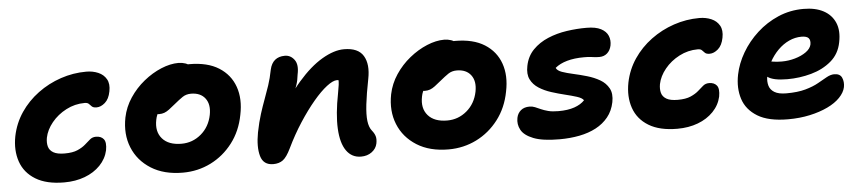

<svg xmlns="http://www.w3.org/2000/svg" viewBox="-37 -722 4199 935"><g transform="rotate(-5 2062.5 -255.0)"><path d="M246.6 9Q159.8 9 106.6 -23.5Q53.4 -56 34.2 -111.9Q15 -167.8 28.2 -236Q41 -298.8 75.9 -350.4Q110.8 -402 162.1 -439.9Q213.4 -477.8 274.4 -498.4Q335.4 -519 399.4 -519Q431.4 -519 457.8 -507.7Q484.2 -496.4 497.5 -473Q510.8 -449.6 503.6 -413.6Q496.6 -376.6 476.2 -358.9Q455.8 -341.2 434.8 -341.2Q419.2 -341.2 412.1 -347.9Q405 -354.6 398.9 -361.2Q392.8 -367.8 378.6 -367.8Q330.6 -367.8 288 -345.6Q245.4 -323.4 216.9 -288.4Q188.4 -253.4 180.6 -215Q176.4 -191 181.5 -172.1Q186.6 -153.2 205.5 -142.2Q224.4 -131.2 260.4 -131.2Q300 -131.2 323.8 -141.7Q347.6 -152.2 362.3 -165.2Q377 -178.2 389.3 -188.7Q401.6 -199.2 419 -199.2Q444 -199.2 456.7 -183.5Q469.4 -167.8 462.4 -129.2Q453.2 -88 422.8 -56.5Q392.4 -25 347.1 -8Q301.8 9 246.6 9Z M826.2 12Q733.8 12 670.8 -27.7Q607.8 -67.4 581.1 -133.5Q554.4 -199.6 570.2 -280Q580.6 -330.8 609.9 -374.8Q639.2 -418.8 680.1 -451.9Q721 -485 765.7 -503.6Q810.4 -522.2 850.6 -522.2Q868.2 -522.2 884.4 -516.6Q900.6 -511 910.3 -499.3Q920 -487.6 916.4 -467.6Q908.4 -432.4 888.4 -405.1Q868.4 -377.8 820.6 -362.6Q796.6 -354.6 775.1 -338.6Q753.6 -322.6 738.6 -301.7Q723.6 -280.8 719 -255.8Q707.4 -198.8 737.9 -163.8Q768.4 -128.8 831.6 -128.8Q885.8 -128.8 927.4 -163.9Q969 -199 980.6 -256.8Q990.4 -307.4 967.5 -337.5Q944.6 -367.6 898 -367.6Q874.4 -367.6 856.7 -355.6Q839 -343.6 814.8 -323.6Q797.4 -309.2 785 -299.9Q772.6 -290.6 761.1 -286.3Q749.6 -282 734.2 -282Q716.4 -282 701.4 -299.8Q686.4 -317.6 694.2 -356.6Q699.8 -385.4 721.5 -413.2Q743.2 -441 773.6 -463Q804 -485 837.7 -498.3Q871.4 -511.6 902 -511.6Q991.2 -511.6 1046.7 -476.6Q1102.2 -441.6 1123.5 -381.2Q1144.8 -320.8 1128.8 -244Q1114 -166 1069.9 -108.4Q1025.8 -50.8 962.7 -19.4Q899.6 12 826.2 12Z M1697.2 9.8Q1652 9.8 1625.7 -27.4Q1599.4 -64.6 1595.8 -135.5Q1592.2 -206.4 1612.2 -308.2Q1616.8 -332.2 1618.9 -348.5Q1621 -364.8 1619.6 -376.1Q1618.2 -387.4 1612.6 -395.6Q1607 -403.8 1597 -411Q1621.6 -410.6 1638.3 -402.5Q1655 -394.4 1661.1 -377.5Q1667.2 -360.6 1659.2 -332.8Q1646.6 -355.2 1636.2 -363.3Q1625.8 -371.4 1611.8 -371.4Q1592.6 -371.4 1562 -347.9Q1531.4 -324.4 1495.5 -281.8Q1459.6 -239.2 1422.8 -182.7Q1386 -126.2 1354.2 -60.2Q1334.4 -19.2 1315.6 -5.1Q1296.8 9 1268.2 9Q1219.8 9 1206.9 -36Q1194 -81 1207 -151Q1217.2 -202 1229.2 -239.7Q1241.2 -277.4 1253.3 -309.7Q1265.4 -342 1276.5 -375.2Q1287.6 -408.4 1295.8 -450.6Q1302.6 -481.2 1321.2 -496.5Q1339.8 -511.8 1369.6 -511.8Q1397.8 -511.8 1416 -487.3Q1434.2 -462.8 1423.8 -415.4Q1420.8 -387 1413.2 -364.7Q1405.6 -342.4 1395 -317.3Q1384.4 -292.2 1372.1 -256.1Q1359.8 -220 1346.6 -165L1319 -208.4Q1373.6 -312 1433.4 -380.8Q1493.2 -449.6 1551.8 -484Q1610.4 -518.4 1659.2 -518.4Q1728.6 -518.4 1753.7 -476.5Q1778.8 -434.6 1764.8 -364.4Q1750.4 -291.6 1744.6 -241.5Q1738.8 -191.4 1742.6 -160.2Q1746.4 -129 1760.6 -111.6Q1771.8 -98.2 1776.4 -83.6Q1781 -69 1776.6 -46.8Q1771.4 -22.4 1749.7 -6.3Q1728 9.8 1697.2 9.8Z M2125.2 12Q2032.8 12 1969.8 -27.7Q1906.8 -67.4 1880.1 -133.5Q1853.4 -199.6 1869.2 -280Q1879.6 -330.8 1908.9 -374.8Q1938.2 -418.8 1979.1 -451.9Q2020 -485 2064.7 -503.6Q2109.4 -522.2 2149.6 -522.2Q2167.2 -522.2 2183.4 -516.6Q2199.6 -511 2209.3 -499.3Q2219 -487.6 2215.4 -467.6Q2207.4 -432.4 2187.4 -405.1Q2167.4 -377.8 2119.6 -362.6Q2095.6 -354.6 2074.1 -338.6Q2052.6 -322.6 2037.6 -301.7Q2022.6 -280.8 2018 -255.8Q2006.4 -198.8 2036.9 -163.8Q2067.4 -128.8 2130.6 -128.8Q2184.8 -128.8 2226.4 -163.9Q2268 -199 2279.6 -256.8Q2289.4 -307.4 2266.5 -337.5Q2243.6 -367.6 2197 -367.6Q2173.4 -367.6 2155.7 -355.6Q2138 -343.6 2113.8 -323.6Q2096.4 -309.2 2084 -299.9Q2071.6 -290.6 2060.1 -286.3Q2048.6 -282 2033.2 -282Q2015.4 -282 2000.4 -299.8Q1985.4 -317.6 1993.2 -356.6Q1998.8 -385.4 2020.5 -413.2Q2042.2 -441 2072.6 -463Q2103 -485 2136.7 -498.3Q2170.4 -511.6 2201 -511.6Q2290.2 -511.6 2345.7 -476.6Q2401.2 -441.6 2422.5 -381.2Q2443.8 -320.8 2427.8 -244Q2413 -166 2368.9 -108.4Q2324.8 -50.8 2261.7 -19.4Q2198.6 12 2125.2 12Z M2667.2 10Q2584.8 10 2540.2 -7.6Q2495.6 -25.2 2480.6 -53Q2465.6 -80.8 2471.8 -111.6Q2476.2 -134 2492.4 -147.7Q2508.6 -161.4 2535 -161.4Q2549 -161.4 2561.8 -156.1Q2574.6 -150.8 2589.2 -144.2Q2603.8 -137.6 2623.9 -132.3Q2644 -127 2673.8 -127Q2720.2 -127 2752.1 -138.1Q2784 -149.2 2802.4 -169Q2794.4 -180.8 2769.6 -188.6Q2744.8 -196.4 2712.6 -204.2Q2680.4 -212 2647 -222.6Q2613.6 -233.2 2586.8 -250.3Q2560 -267.4 2547 -293.7Q2534 -320 2542 -359.2Q2551.2 -406.2 2581.7 -437.4Q2612.2 -468.6 2655.6 -486.9Q2699 -505.2 2748.5 -512.4Q2798 -519.6 2845 -519.4Q2889.8 -519.4 2915.3 -506.1Q2940.8 -492.8 2950 -470.9Q2959.2 -449 2954 -423Q2948.8 -399.2 2933.4 -385.8Q2918 -372.4 2895.8 -372.4Q2881.6 -372.4 2871.8 -373.7Q2862 -375 2850.9 -376.3Q2839.8 -377.6 2820.4 -377.6Q2773.2 -377.6 2737.4 -367.5Q2701.6 -357.4 2678.6 -338Q2684.4 -324.2 2707.2 -316.2Q2730 -308.2 2762.3 -301.1Q2794.6 -294 2828.5 -284.1Q2862.4 -274.2 2890.1 -258.1Q2917.8 -242 2932.4 -215.4Q2947 -188.8 2939 -147.8Q2930.4 -105.4 2906.2 -75.6Q2882 -45.8 2846.2 -26.8Q2810.4 -7.8 2764.9 1.1Q2719.4 10 2667.2 10Z M3243.6 9Q3156.8 9 3103.6 -23.5Q3050.4 -56 3031.2 -111.9Q3012 -167.8 3025.2 -236Q3038 -298.8 3072.9 -350.4Q3107.8 -402 3159.1 -439.9Q3210.4 -477.8 3271.4 -498.4Q3332.4 -519 3396.4 -519Q3428.4 -519 3454.8 -507.7Q3481.2 -496.4 3494.5 -473Q3507.8 -449.6 3500.6 -413.6Q3493.6 -376.6 3473.2 -358.9Q3452.8 -341.2 3431.8 -341.2Q3416.2 -341.2 3409.1 -347.9Q3402 -354.6 3395.9 -361.2Q3389.8 -367.8 3375.6 -367.8Q3327.6 -367.8 3285 -345.6Q3242.4 -323.4 3213.9 -288.4Q3185.4 -253.4 3177.6 -215Q3173.4 -191 3178.5 -172.1Q3183.6 -153.2 3202.5 -142.2Q3221.4 -131.2 3257.4 -131.2Q3297 -131.2 3320.8 -141.7Q3344.6 -152.2 3359.3 -165.2Q3374 -178.2 3386.3 -188.7Q3398.6 -199.2 3416 -199.2Q3441 -199.2 3453.7 -183.5Q3466.4 -167.8 3459.4 -129.2Q3450.2 -88 3419.8 -56.5Q3389.4 -25 3344.1 -8Q3298.8 9 3243.6 9Z M3785 10Q3689.2 10 3635.7 -22.7Q3582.2 -55.4 3564.9 -109.4Q3547.6 -163.4 3560.6 -228Q3571.4 -281.6 3601.6 -333.3Q3631.8 -385 3677.8 -427.1Q3723.8 -469.2 3781.6 -494.1Q3839.4 -519 3905.4 -519Q3963.8 -519 4003.1 -497.9Q4042.4 -476.8 4059.3 -437.4Q4076.2 -398 4064.8 -342Q4054 -285.6 4013.1 -251Q3972.2 -216.4 3915.1 -200.6Q3858 -184.8 3798 -184.8Q3728.6 -184.8 3701.2 -205.3Q3673.8 -225.8 3678.4 -250.2Q3681.2 -264.4 3689.4 -271.5Q3697.6 -278.6 3713.2 -278.6Q3723.4 -278.6 3738.2 -275.8Q3753 -273 3778.8 -273Q3811.4 -273 3843.3 -282.1Q3875.2 -291.2 3897.5 -307.1Q3919.8 -323 3924.4 -343Q3928.2 -364 3918.9 -374.5Q3909.6 -385 3884 -385Q3852.6 -385 3823 -371.3Q3793.4 -357.6 3768.6 -332.8Q3743.8 -308 3726.2 -275.4Q3708.6 -242.8 3701.2 -205.8Q3697.2 -182.6 3702.9 -162Q3708.6 -141.4 3728.9 -129Q3749.2 -116.6 3787 -116.6Q3842.8 -116.6 3881 -127.4Q3919.2 -138.2 3944.8 -152.8Q3970.4 -167.4 3990 -178.2Q4009.6 -189 4027.2 -189Q4055.6 -189 4064.6 -168.2Q4073.6 -147.4 4068.8 -122.2Q4063.2 -96.2 4040 -72.1Q4016.8 -48 3978.7 -29.8Q3940.6 -11.6 3891.3 -0.8Q3842 10 3785 10Z"/></g></svg>

Font: Shantell Sans Light
Style: Italic
Weight: 300
Italic angle: -11°
Designer: Stephen Nixon, Anya Danilova, Shantell Martin
Foundry: Arrow Type
Version: Version 1.008;[ac192a2d6]